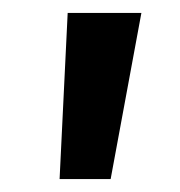

<svg xmlns="http://www.w3.org/2000/svg" viewBox="-20 -731 281 299"><path d="M72.8 -452.1 85.4 -710.9H200.2L152.3 -452.1Z"/></svg>

Font: Muli
Style: Semi-BoldItalic
Weight: 600
Italic angle: -7°
Designer: Vernon Adams
Foundry: newtypography
Version: Version 2.0; ttfautohint (v1.00rc1.2-2d82) -l 8 -r 50 -G 200